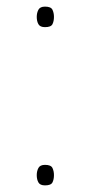

<svg xmlns="http://www.w3.org/2000/svg" viewBox="-20 -552 274 580"><path d="M116 -470Q101 -470 96 -479Q91 -488 91 -501Q91 -513 96 -522.5Q101 -532 116 -532Q134 -532 138.5 -522.5Q143 -513 143 -501Q143 -488 138.5 -479Q134 -470 116 -470ZM116 8Q101 8 96 -1Q91 -10 91 -23Q91 -35 96 -44.5Q101 -54 116 -54Q134 -54 138.5 -44.5Q143 -35 143 -23Q143 -10 138.5 -1Q134 8 116 8Z"/></svg>

Font: Noto Sans Gurmukhi UI SemiCondensed Thin
Style: Regular
Weight: 100
Width: 4
Designer: Jelle Bosma - Monotype Design Team
Foundry: Monotype Imaging Inc.
Version: Version 2.004; ttfautohint (v1.8.4.7-5d5b)